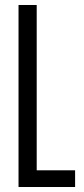

<svg xmlns="http://www.w3.org/2000/svg" viewBox="-20 -749 338 769"><path d="M54.2 0V-729H127V-66.9H280.8V0Z"/></svg>

Font: Lumene Sans Condensed
Style: Regular
Weight: 400
Width: 3
Designer: Deni Anggara
Version: Version 1.003;Glyphs 3.1.2 (3151)